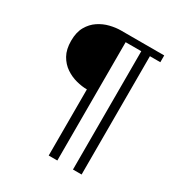

<svg xmlns="http://www.w3.org/2000/svg" viewBox="-170 -841 901 960"><g transform="rotate(30 280.0 -361.0)"><path d="M500 -683.1H439.9V0H390.1V-683.1H299.8V0H250V-381.8Q221.2 -381.8 188.2 -390.4Q155.3 -398.9 126.2 -418.5Q97.2 -438 78.6 -470.9Q60.1 -503.9 60.1 -553.2Q60.1 -602.5 78.6 -635Q97.2 -667.5 126.2 -686.8Q155.3 -706.1 188.2 -714.1Q221.2 -722.2 250 -722.2H500Z"/></g></svg>

Font: Abyssinica SIL
Style: Regular
Weight: 400
Designer: Victor Gaultney and Lorna Evans
Foundry: SIL International
Version: Version 2.100